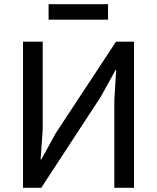

<svg xmlns="http://www.w3.org/2000/svg" viewBox="-20 -897 750 917"><path d="M90 -698H184V-279L174 -135H177L247 -262L534 -698H620V0H526V-419L535 -563H532L462 -436L177 0H90ZM212 -877H496V-803H212Z"/></svg>

Font: IBM Plex Sans Text
Style: Regular
Weight: 450
Designer: Mike Abbink, Paul van der Laan, Pieter van Rosmalen
Foundry: Bold Monday
Version: Version 3.005